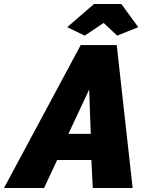

<svg xmlns="http://www.w3.org/2000/svg" viewBox="-81 -934 737 954"><path d="M320 -710H499L578 0H380L373 -139H203L138 0H-61ZM370 -269 362 -489 259 -269ZM253 -799 386 -914H522L606 -799L501 -757L434 -820L340 -757Z"/></svg>

Font: Raleway Black
Style: Italic
Weight: 900
Italic angle: -12°
Designer: Matt McInerney, Pablo Impallari, Rodrigo Fuenzalida
Foundry: Matt McInerney, Pablo Impallari, Rodrigo Fuenzalida
Version: Version 4.101;RELEASE